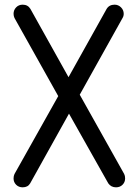

<svg xmlns="http://www.w3.org/2000/svg" viewBox="-20 -567 588 821"><path d="M77 234Q60 234 49 223Q38 212 38 196Q38 185 42 177L229 -156L42 -490Q38 -498 38 -508Q38 -524 49 -535.5Q60 -547 77 -547Q99 -547 110 -529L273 -237L436 -529Q447 -547 470 -547Q486 -547 497.5 -535.5Q509 -524 509 -508Q509 -498 504 -490L321 -162L511 177Q513 181 514 185.5Q515 190 515 196Q515 212 504 223Q493 234 476 234Q455 234 443 217L275 -81L109 217Q99 234 77 234Z"/></svg>

Font: Comfortaa
Style: Regular
Weight: 400
Designer: Johan Aakerlund
Foundry: Johan Aakerlund
Version: Version 3.104; ttfautohint (v1.8.1.43-b0c9)